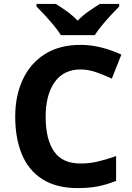

<svg xmlns="http://www.w3.org/2000/svg" viewBox="-20 -954 677 984"><path d="M393 -598Q306 -598 260 -533Q214 -468 214 -355Q214 -241 256.5 -178.5Q299 -116 393 -116Q437 -116 480.5 -126Q524 -136 575 -154V-27Q528 -8 482 1Q436 10 379 10Q269 10 197.5 -35.5Q126 -81 92 -163.5Q58 -246 58 -356Q58 -464 97 -547Q136 -630 210.5 -677Q285 -724 393 -724Q446 -724 499.5 -710.5Q553 -697 602 -674L553 -551Q513 -570 472.5 -584Q432 -598 393 -598ZM292 -774Q278 -797 255.5 -824Q233 -851 209 -877Q185 -903 167 -921V-934H266Q292 -918 322 -896.5Q352 -875 378 -848Q404 -875 435 -896.5Q466 -918 492 -934H591V-921Q573 -903 549 -877Q525 -851 502.5 -824Q480 -797 466 -774Z"/></svg>

Font: Noto IKEA Arabic
Style: Bold
Weight: 700
Designer: Monotype Design Team
Foundry: Monotype Imaging Inc.
Version: Version 1.200